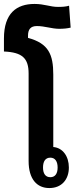

<svg xmlns="http://www.w3.org/2000/svg" viewBox="-21 -944 385 973"><path d="M329 -915C312 -910 293 -909 273 -909C233 -909 204 -924 154 -924C63 -924 -1 -877 -1 -749V-683C93 -679 124 -648 124 -571V-128C124 -35 167 9 229 9C292 9 328 -35 328 -95C328 -152 297 -195 249 -199V-566C249 -668 225 -724 121 -752V-763C121 -794 133 -812 166 -812C206 -812 241 -798 279 -798C301 -798 321 -800 337 -804ZM234 -145C259 -145 271 -125 271 -95C271 -65 259 -46 234 -46C209 -46 197 -65 197 -95C197 -126 209 -145 234 -145Z"/></svg>

Font: Noto Sans Thai Looped ExtraCondensed
Style: Bold
Weight: 700
Width: 2
Designer: Sasikarn Vongin, Ben Mitchell
Foundry: The Fontpad Ltd
Version: Version 1.001